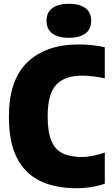

<svg xmlns="http://www.w3.org/2000/svg" viewBox="-20 -985 591 1015"><path d="M385 10Q272 10 192 -28.5Q112 -67 69.5 -150.2Q27 -233.5 27 -368Q27 -562.5 125 -656.2Q223 -750 396 -750Q471 -750 534 -735V-571Q505.5 -577 475.5 -581Q445.5 -585 414 -585Q323.5 -585 277.8 -537.5Q232 -490 232 -370Q232 -287.5 251.5 -240.8Q271 -194 311.2 -174.5Q351.5 -155 414 -155Q439 -155 469.8 -161.2Q500.5 -167.5 534 -178V-14Q505.5 -3 464.8 3.5Q424 10 385 10ZM344 -785Q289.5 -785 257.8 -807.2Q226 -829.5 226 -875Q226 -921 257.8 -943Q289.5 -965 344 -965Q399 -965 430.5 -943Q462 -921 462 -875Q462 -829.5 430.5 -807.2Q399 -785 344 -785Z"/></svg>

Font: Encode Sans Condensed Black
Style: Regular
Weight: 900
Width: 3
Designer: Multiple Designers
Foundry: Impallari Type
Version: Version 3.000; ttfautohint (v1.8.3) -l 8 -r 50 -G 200 -x 14 